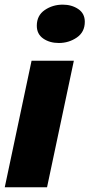

<svg xmlns="http://www.w3.org/2000/svg" viewBox="-28 -786 376 806"><path d="M219 -605.5Q180.5 -605.5 153.5 -624.2Q126.5 -643 126.5 -678Q126.5 -721 159.8 -743.8Q193 -766.5 235.5 -766.5Q273 -766.5 300.5 -748Q328 -729.5 328 -694.5Q328 -651.5 294.5 -628.5Q261 -605.5 219 -605.5ZM-8 0 104.5 -531H282L169.5 0Z"/></svg>

Font: Epilogue ExtraBold
Style: Italic
Weight: 800
Italic angle: -12°
Designer: Tyler Finck
Foundry: Etcetera Type Co
Version: Version 2.111; ttfautohint (v1.8.3)